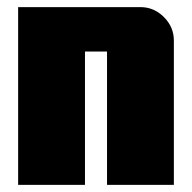

<svg xmlns="http://www.w3.org/2000/svg" viewBox="-20 -520 540 540"><path d="M469 -406V0H281V-375H219V0H31V-500H375Q413 -500 441 -472Q469 -444 469 -406Z"/></svg>

Font: CostaRica
Style: Normal
Weight: 900
Version: Version 1.3